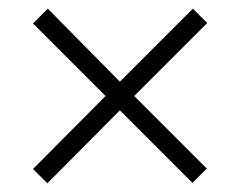

<svg xmlns="http://www.w3.org/2000/svg" viewBox="-20 -574 554 442"><path d="M424 -554 256 -386 90 -554 56 -520 223 -353 56 -185 89 -152 256 -320 423 -153 456 -186 289 -353 457 -521Z"/></svg>

Font: Noto Sans Gujarati SemiCondensed Light
Style: Regular
Weight: 300
Width: 4
Designer: Jelle Bosma - Monotype Design Team, Universal Thirst
Foundry: Monotype Imaging Inc.
Version: Version 2.106